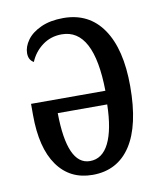

<svg xmlns="http://www.w3.org/2000/svg" viewBox="-68 -602 567 669"><g transform="rotate(-10 215.5 -268.0)"><path d="M38 -232V-271H301Q298 -491 185 -491Q146 -491 116.5 -469Q87 -447 73 -413Q55 -423 55 -447Q55 -470 71.5 -493Q88 -516 121 -531Q154 -546 200 -546Q291 -546 340 -474.5Q389 -403 389 -272Q389 -133 342 -61.5Q295 10 207 10Q127 10 82.5 -52.5Q38 -115 38 -232ZM299 -223H124Q126 -39 206 -39Q250 -39 273.5 -86.5Q297 -134 299 -223Z"/></g></svg>

Font: Noto Serif Cond
Style: Regular
Weight: 400
Width: 3
Designer: Monotype Design Team
Foundry: Monotype Imaging Inc.
Version: Version 1.001